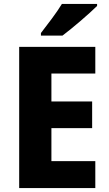

<svg xmlns="http://www.w3.org/2000/svg" viewBox="-20 -951 552 971"><path d="M471 -921V-931H293C266 -886 220 -827 187 -784V-771H296C347 -809 434 -884 471 -921ZM462 0V-136H240V-303H446V-438H240V-579H462V-714H77V0Z"/></svg>

Font: Noto Sans Gujarati UI SemiCondensed ExtraBold
Style: Regular
Weight: 800
Width: 4
Designer: Jelle Bosma - Monotype Design Team, Universal Thirst
Foundry: Monotype Imaging Inc.
Version: Version 2.106